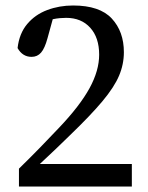

<svg xmlns="http://www.w3.org/2000/svg" viewBox="-20 -679 540 699"><path d="M49 0V-65Q89 -104 126.5 -142.5Q164 -181 196 -215Q271 -294 306 -358Q341 -422 341 -480Q341 -542 308.5 -578Q276 -614 221 -614Q211 -614 198.5 -613Q186 -612 172 -609L153 -540Q143 -503 129.5 -487.5Q116 -472 95 -472Q62 -472 44 -504Q50 -557 79 -591.5Q108 -626 152 -642.5Q196 -659 246 -659Q343 -659 387 -611.5Q431 -564 431 -489Q431 -445 413.5 -403.5Q396 -362 353 -310.5Q310 -259 233 -185Q213 -165 184.5 -138Q156 -111 125 -82H460V0Z"/></svg>

Font: Source Serif Pro
Style: Regular
Weight: 400
Designer: Frank Grießhammer
Foundry: Adobe Systems Incorporated
Version: Version 3.001;hotconv 1.0.111;makeotfexe 2.5.65597